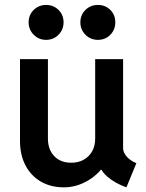

<svg xmlns="http://www.w3.org/2000/svg" viewBox="-20 -765 602 792"><path d="M244.1 7.8Q189 7.8 148.2 -16.1Q107.4 -40 85 -83Q62.5 -126 62.5 -184.1V-521H177.7V-193.4Q177.7 -148.4 203.4 -121.3Q229 -94.2 272 -93.8Q301.8 -93.3 324.5 -105.7Q347.2 -118.2 359.9 -140.6Q372.6 -163.1 372.6 -193.4V-521H487.8V-153.8Q487.8 -136.2 502.7 -119.1Q517.6 -102.1 542.5 -91.8L501.5 7.8Q455.1 -8.8 423.6 -35.6Q392.1 -62.5 392.1 -89.8L424.3 -64.5H365.2L420.9 -100.6Q392.6 -49.8 344.2 -21Q295.9 7.8 244.1 7.8ZM383.8 -600.6Q353.5 -600.6 332.5 -621.6Q311.5 -642.6 311.5 -672.9Q311.5 -703.6 332.5 -724.1Q353.5 -744.6 383.8 -744.6Q414.6 -744.6 435.1 -724.1Q455.6 -703.6 455.6 -672.9Q455.6 -642.6 435.1 -621.6Q414.6 -600.6 383.8 -600.6ZM169.9 -600.6Q140.1 -600.6 119.1 -621.6Q98.1 -642.6 98.1 -672.9Q98.1 -703.6 119.1 -724.1Q140.1 -744.6 169.9 -744.6Q200.7 -744.6 221.4 -724.1Q242.2 -703.6 242.2 -672.9Q242.2 -642.6 221.4 -621.6Q200.7 -600.6 169.9 -600.6Z"/></svg>

Font: Reddit Mono SemiBold
Style: Regular
Weight: 600
Monospace: yes
Designer: Stephen Hutchings
Foundry: Reddit
Version: Version 1.014